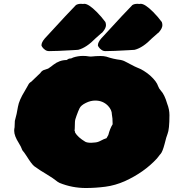

<svg xmlns="http://www.w3.org/2000/svg" viewBox="-20 -947 949 997"><path d="M289.6 2.9C282.2 -0.5 275.4 -5.4 269 -10.7C262.7 -16.1 247.1 -26.9 222.2 -42C199.7 -55.2 178.2 -68.8 157.7 -84C147.5 -92.3 134.8 -109.9 118.7 -135.7C107.9 -151.9 102.1 -160.2 100.6 -161.1C99.1 -161.6 97.7 -164.6 95.2 -168.9C91.8 -179.2 85.9 -190.9 77.6 -204.1C61.5 -229.5 53.7 -250.5 53.7 -267.6C53.7 -273.4 54.2 -279.8 55.7 -286.1C55.7 -286.1 57.1 -319.3 57.1 -319.3C64 -343.3 69.3 -367.7 73.2 -392.6C77.1 -415.5 88.9 -442.4 108.4 -474.1C114.7 -484.4 120.6 -494.6 126 -504.9C129.4 -512.7 134.8 -518.6 142.1 -522.5C142.1 -522.5 189.5 -567.9 189.5 -567.9C193.8 -574.7 199.2 -579.6 206.5 -583C213.9 -585.9 221.7 -588.4 230 -590.8C241.7 -598.6 250.5 -605 256.8 -610.4C278.3 -627 301.3 -635.3 325.7 -635.3C325.7 -635.3 338.4 -642.6 338.4 -642.6C347.2 -642.6 354 -644.5 358.4 -647.9C376 -653.8 393.6 -656.7 411.1 -656.7C421.9 -656.7 432.6 -655.8 443.8 -653.8C443.8 -653.8 452.1 -653.3 452.1 -653.3C456.1 -653.3 460 -653.8 464.4 -654.3C469.7 -655.3 482.4 -655.8 502 -656.2C512.7 -656.2 522.9 -655.3 532.2 -652.8C556.2 -644.5 581.1 -638.7 606.9 -635.7C618.2 -633.3 629.4 -628.9 640.6 -622.1C645 -619.6 649.9 -617.2 654.3 -614.7C658.7 -612.3 663.1 -610.4 667 -608.4C674.8 -604 682.6 -600.1 690.9 -596.7C714.8 -587.9 737.8 -573.7 760.3 -554.2C782.2 -534.2 795.9 -516.1 801.3 -499C804.2 -490.7 809.1 -482.9 815.9 -475.6C828.1 -462.4 838.9 -440.4 848.1 -408.7C856 -388.7 859.9 -368.7 859.9 -349.1C859.9 -299.3 856.4 -267.1 850.1 -252C846.2 -242.7 840.8 -225.1 834.5 -198.7C827.6 -172.4 820.8 -155.8 814.5 -148.4C811 -145 808.1 -141.1 805.7 -137.7C802.2 -132.8 798.8 -128.4 794.9 -124C750.5 -75.7 694.8 -36.6 628.4 -6.3C595.2 8.3 561.5 18.1 527.8 22.5C494.1 26.9 460 29.3 425.8 29.3C378.4 29.3 333 20.5 289.6 2.9ZM471.7 -207C481.9 -207.5 492.2 -210.4 502.9 -216.3C513.7 -222.2 523.9 -226.6 533.2 -229.5C533.2 -229.5 542.5 -246.1 542.5 -246.1C548.3 -268.6 555.7 -287.1 564.9 -301.8C564.9 -324.7 563.5 -341.8 561 -352.5C561 -368.7 554.2 -383.3 541 -397.5C523.4 -415.5 501.5 -424.8 474.6 -424.8C458.5 -424.8 442.4 -420.9 425.8 -412.6C408.7 -404.3 397.9 -395 393.1 -384.8C388.7 -376.5 383.8 -363.3 377.4 -346.2C372.1 -333 369.1 -321.3 369.1 -312C369.1 -302.7 368.7 -292 368.2 -280.3C367.7 -274.9 367.2 -271 367.2 -268.1C369.1 -265.6 370.1 -262.7 370.1 -258.3C379.9 -241.7 397.5 -226.1 422.9 -210.9C429.2 -207.5 439.5 -205.6 453.1 -205.6C453.1 -205.6 471.7 -207 471.7 -207ZM507.3 -688C501 -692.4 496.6 -696.8 493.2 -701.7C489.7 -706.5 488.3 -710 488.3 -711.4C488.3 -722.2 494.1 -733.9 505.4 -747.1C505.4 -747.1 510.3 -752.4 510.3 -752.4C594.7 -844.7 647.5 -900.9 667.5 -920.9C674.8 -925.3 683.6 -927.2 693.8 -927.2C697.3 -927.2 701.2 -926.8 705.1 -926.3C705.1 -926.3 705.6 -926.8 705.6 -926.8C705.6 -926.8 707.5 -926.8 710.9 -927.2C725.6 -927.2 747.1 -913.1 775.4 -884.8C791.5 -868.7 806.6 -851.1 820.3 -832.5C822.3 -826.7 823.2 -821.3 823.2 -816.4C823.2 -805.7 817.4 -793.9 806.2 -780.8C804.2 -778.3 801.8 -775.9 798.3 -773.9C798.3 -773.9 769 -748 769 -748C737.8 -715.8 708 -695.8 679.7 -688.5C678.2 -688 676.8 -688 674.8 -688C674.8 -688 649.9 -686.5 649.9 -686.5C593.8 -683.1 553.2 -681.6 528.3 -681.6C520 -681.6 513.2 -683.6 507.3 -688ZM214.4 -688C208 -692.4 203.6 -696.8 200.2 -701.7C196.8 -706.5 195.3 -710 195.3 -711.4C195.3 -722.2 201.2 -733.9 212.4 -747.1C212.4 -747.1 217.3 -752.4 217.3 -752.4C301.8 -844.7 354.5 -900.9 374.5 -920.9C381.8 -925.3 390.6 -927.2 400.9 -927.2C404.3 -927.2 408.2 -926.8 412.1 -926.3C412.1 -926.3 412.6 -926.8 412.6 -926.8C412.6 -926.8 414.6 -926.8 418 -927.2C432.6 -927.2 454.1 -913.1 482.4 -884.8C498.5 -868.7 513.7 -851.1 527.3 -832.5C529.3 -826.7 530.3 -821.3 530.3 -816.4C530.3 -805.7 524.4 -793.9 513.2 -780.8C511.2 -778.3 508.8 -775.9 505.4 -773.9C505.4 -773.9 476.1 -748 476.1 -748C444.8 -715.8 415 -695.8 386.7 -688.5C385.3 -688 383.8 -688 381.8 -688C381.8 -688 356.9 -686.5 356.9 -686.5C300.8 -683.1 260.3 -681.6 235.4 -681.6C227.1 -681.6 220.2 -683.6 214.4 -688Z"/></svg>

Font: Kaph
Style: Regular
Weight: 400
Designer: GGBotNet
Foundry: f0n7.com